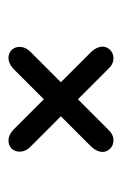

<svg xmlns="http://www.w3.org/2000/svg" viewBox="60 -416 281 440"><g transform="rotate(90 200.0 -195.5)"><path d="M137 -86Q126 -76 114.5 -75Q103 -74 94 -82Q86 -91 87 -103Q88 -115 98 -125L168 -195L98 -265Q88 -276 86.5 -287.5Q85 -299 94 -308Q102 -316 114.5 -315.5Q127 -315 137 -304L207 -234L277 -304Q287 -315 299.5 -315.5Q312 -316 320 -308Q329 -299 327.5 -287.5Q326 -276 316 -265L246 -195L316 -125Q326 -115 327 -103Q328 -91 320 -82Q311 -74 299.5 -75Q288 -76 277 -86L207 -156Z"/></g></svg>

Font: Dongle
Style: Regular
Weight: 400
Designer: Yanghee Ryu
Foundry: Yanghee Ryu
Version: Version 2.000